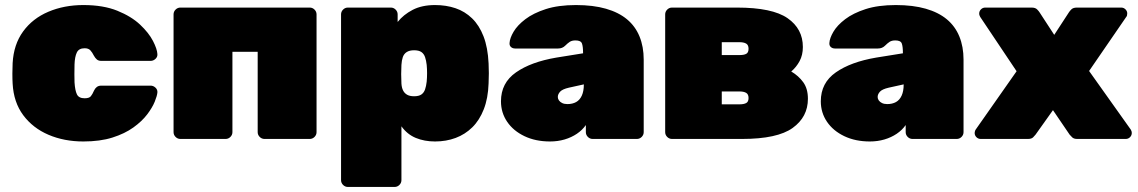

<svg xmlns="http://www.w3.org/2000/svg" viewBox="-20 -550 4504 760"><path d="M310 10Q234 10 172 -16.5Q110 -43 72 -94Q34 -145 30 -219Q29 -235 29 -259Q29 -283 30 -300Q34 -374 71.5 -425.5Q109 -477 171.5 -503.5Q234 -530 310 -530Q389 -530 444.5 -507.5Q500 -485 534.5 -452.5Q569 -420 585.5 -388Q602 -356 603 -336Q604 -325 595.5 -317Q587 -309 576 -309H381Q370 -309 363.5 -314.5Q357 -320 352 -329Q345 -343 337.5 -351Q330 -359 315 -359Q292 -359 284 -342Q276 -325 275 -295Q274 -252 275 -224Q277 -192 284.5 -176.5Q292 -161 315 -161Q333 -161 339.5 -169Q346 -177 352 -191Q356 -200 363 -205.5Q370 -211 381 -211H576Q587 -211 595.5 -203Q604 -195 603 -184Q602 -171 592.5 -147.5Q583 -124 562.5 -97Q542 -70 508 -45.5Q474 -21 425 -5.5Q376 10 310 10Z M694 0Q683 0 675 -8Q667 -16 667 -27V-493Q667 -504 675 -512Q683 -520 694 -520H1206Q1217 -520 1225 -512Q1233 -504 1233 -493V-27Q1233 -16 1225 -8Q1217 0 1206 0H1027Q1016 0 1008 -8Q1000 -16 1000 -27V-345H900V-27Q900 -16 892 -8Q884 0 873 0Z M1357 190Q1346 190 1338 182Q1330 174 1330 163V-493Q1330 -504 1338 -512Q1346 -520 1357 -520H1527Q1538 -520 1546 -512Q1554 -504 1554 -493V-463Q1577 -492 1613.5 -511Q1650 -530 1702 -530Q1746 -530 1783 -517.5Q1820 -505 1848.5 -477.5Q1877 -450 1894 -406Q1911 -362 1914 -299Q1915 -277 1915 -260Q1915 -243 1914 -220Q1912 -161 1895 -117.5Q1878 -74 1849.5 -46Q1821 -18 1783.5 -4Q1746 10 1702 10Q1660 10 1626 -4Q1592 -18 1569 -50V163Q1569 174 1561 182Q1553 190 1542 190ZM1619 -169Q1638 -169 1648 -176Q1658 -183 1662.5 -196Q1667 -209 1669 -227Q1672 -260 1669 -293Q1667 -311 1662.5 -324Q1658 -337 1648 -344Q1638 -351 1619 -351Q1601 -351 1590 -344Q1579 -337 1574.5 -324Q1570 -311 1569 -293Q1568 -271 1568 -256.5Q1568 -242 1569 -219Q1570 -203 1575.5 -192Q1581 -181 1591.5 -175Q1602 -169 1619 -169Z M2157 10Q2100 10 2056 -11Q2012 -32 1987.5 -68Q1963 -104 1963 -149Q1963 -222 2022.5 -263.5Q2082 -305 2182 -322L2288 -339V-340Q2288 -366 2283.5 -378Q2279 -390 2258 -390Q2244 -390 2235.5 -384.5Q2227 -379 2217 -369Q2206 -358 2189 -358H2019Q2009 -358 2002.5 -364Q1996 -370 1997 -380Q1998 -399 2013 -424.5Q2028 -450 2059.5 -474Q2091 -498 2140.5 -514Q2190 -530 2260 -530Q2328 -530 2378.5 -515.5Q2429 -501 2462 -473.5Q2495 -446 2511.5 -405.5Q2528 -365 2528 -314V-27Q2528 -16 2520 -8Q2512 0 2501 0H2326Q2315 0 2307 -8Q2299 -16 2299 -27V-55Q2285 -35 2263.5 -20.5Q2242 -6 2215 2Q2188 10 2157 10ZM2226 -138Q2246 -138 2260.5 -146Q2275 -154 2283 -171.5Q2291 -189 2291 -215V-216L2232 -203Q2206 -197 2197 -187Q2188 -177 2188 -166Q2188 -159 2192.5 -152.5Q2197 -146 2205.5 -142Q2214 -138 2226 -138Z M2640 0Q2629 0 2621 -8Q2613 -16 2613 -27V-493Q2613 -504 2621 -512Q2629 -520 2640 -520H2897Q3037 -520 3097.5 -478Q3158 -436 3158 -364Q3158 -332 3145 -308Q3132 -284 3112 -267Q3141 -250 3159.5 -224.5Q3178 -199 3178 -159Q3178 -87 3117.5 -43.5Q3057 0 2917 0ZM2837 -137H2907Q2924 -137 2933.5 -142Q2943 -147 2943 -162Q2943 -177 2933.5 -182.5Q2924 -188 2907 -188H2837ZM2837 -332H2907Q2925 -332 2934 -337Q2943 -342 2943 -357Q2943 -372 2933.5 -377.5Q2924 -383 2907 -383H2837Z M3423 10Q3366 10 3322 -11Q3278 -32 3253.5 -68Q3229 -104 3229 -149Q3229 -222 3288.5 -263.5Q3348 -305 3448 -322L3554 -339V-340Q3554 -366 3549.5 -378Q3545 -390 3524 -390Q3510 -390 3501.5 -384.5Q3493 -379 3483 -369Q3472 -358 3455 -358H3285Q3275 -358 3268.5 -364Q3262 -370 3263 -380Q3264 -399 3279 -424.5Q3294 -450 3325.5 -474Q3357 -498 3406.5 -514Q3456 -530 3526 -530Q3594 -530 3644.5 -515.5Q3695 -501 3728 -473.5Q3761 -446 3777.5 -405.5Q3794 -365 3794 -314V-27Q3794 -16 3786 -8Q3778 0 3767 0H3592Q3581 0 3573 -8Q3565 -16 3565 -27V-55Q3551 -35 3529.5 -20.5Q3508 -6 3481 2Q3454 10 3423 10ZM3492 -138Q3512 -138 3526.5 -146Q3541 -154 3549 -171.5Q3557 -189 3557 -215V-216L3498 -203Q3472 -197 3463 -187Q3454 -177 3454 -166Q3454 -159 3458.5 -152.5Q3463 -146 3471.5 -142Q3480 -138 3492 -138Z M3862 0Q3852 0 3845 -7Q3838 -14 3838 -24Q3838 -26 3839 -30Q3840 -34 3842 -37L4004 -268L3860 -483Q3859 -485 3857.5 -488.5Q3856 -492 3856 -496Q3856 -506 3863 -513Q3870 -520 3880 -520H4063Q4078 -520 4085 -513Q4092 -506 4095 -501L4153 -412L4211 -501Q4214 -506 4221 -513Q4228 -520 4243 -520H4418Q4428 -520 4435 -513Q4442 -506 4442 -497Q4442 -492 4441 -488.5Q4440 -485 4438 -483L4291 -269L4456 -37Q4458 -34 4459 -30.5Q4460 -27 4460 -24Q4460 -14 4453 -7Q4446 0 4436 0H4244Q4231 0 4224.5 -6Q4218 -12 4214 -17L4148 -114L4079 -17Q4076 -13 4069.5 -6.5Q4063 0 4049 0Z"/></svg>

Font: Rubik Light Black
Style: Regular
Weight: 900
Version: Version 2.104